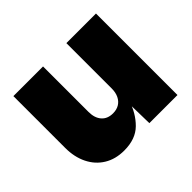

<svg xmlns="http://www.w3.org/2000/svg" viewBox="-128 -715 898 898"><g transform="rotate(-45 321.5 -265.5)"><path d="M234.9 7.8Q177.2 7.8 135.3 -18.1Q93.3 -43.9 70.6 -90.1Q47.9 -136.2 47.9 -196.3V-539.1H244.1V-238.3Q244.1 -198.2 264.2 -175.3Q284.2 -152.3 320.8 -152.3Q344.7 -152.3 362.1 -162.8Q379.4 -173.3 388.9 -192.9Q398.4 -212.4 398.4 -239.7V-539.1H594.2V0H408.2L405.3 -140.1H415.5Q396 -77.1 353.3 -34.7Q310.5 7.8 234.9 7.8Z"/></g></svg>

Font: Inter 18pt Black
Style: Regular
Weight: 900
Designer: Rasmus Andersson
Foundry: rsms
Version: Version 4.001;git-66647c0bb